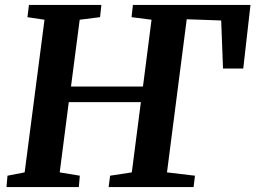

<svg xmlns="http://www.w3.org/2000/svg" viewBox="-20 -763 1042 783"><path d="M6.5 0 10.5 -46.5 80.5 -60 161.5 -682.5 92 -693 98 -743H393.5L388 -693L305 -682.5L269.5 -410H563L598 -682.5L516.5 -693L522 -743H1001.5L972 -483.5H889.5L882 -679.5L741.5 -684.5L661 -60L775 -46.5L769.5 0H423L429 -46.5L517.5 -60L554.5 -346.5H260.5L223.5 -60L305.5 -46.5L301.5 0Z"/></svg>

Font: Merriweather
Style: Bold Italic
Weight: 700
Italic angle: -7.8°
Version: Version 2.101